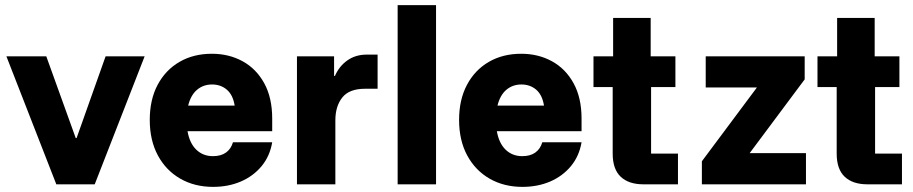

<svg xmlns="http://www.w3.org/2000/svg" viewBox="-20 -720 3565 750"><path d="M200 0 5 -500H160.8L275.8 -180.8H279.2L392.5 -500H545L350 0Z M812.5 10Q740 10 684.2 -22.1Q628.3 -54.2 596.7 -112.9Q565 -171.7 565 -251.7Q565 -330.8 595.8 -388.8Q626.7 -446.7 681.2 -478.3Q735.8 -510 807.5 -510Q874.2 -510 927.5 -480.8Q980.8 -451.7 1012.1 -395Q1043.3 -338.3 1043.3 -256.7V-207.5H712.5Q720.8 -160 747.1 -135Q773.3 -110 811.7 -110Q843.3 -110 862.9 -124.2Q882.5 -138.3 890 -164.2H1043.3Q1034.2 -110 1001.7 -70.8Q969.2 -31.7 920.4 -10.8Q871.7 10 812.5 10ZM715 -307.5H896.7Q890 -349.2 866.2 -369.6Q842.5 -390 808.3 -390Q774.2 -390 749.6 -369.2Q725 -348.3 715 -307.5Z M1140 0V-500H1285V-423.3H1288.3Q1305 -461.7 1337.1 -484.2Q1369.2 -506.7 1412.5 -506.7H1455V-373.3H1405.8Q1344.2 -373.3 1317.1 -339.2Q1290 -305 1290 -250V0Z M1533.3 0V-700H1683.3V0Z M2020.8 10Q1948.3 10 1892.5 -22.1Q1836.7 -54.2 1805 -112.9Q1773.3 -171.7 1773.3 -251.7Q1773.3 -330.8 1804.2 -388.8Q1835 -446.7 1889.6 -478.3Q1944.2 -510 2015.8 -510Q2082.5 -510 2135.8 -480.8Q2189.2 -451.7 2220.4 -395Q2251.7 -338.3 2251.7 -256.7V-207.5H1920.8Q1929.2 -160 1955.4 -135Q1981.7 -110 2020 -110Q2051.7 -110 2071.2 -124.2Q2090.8 -138.3 2098.3 -164.2H2251.7Q2242.5 -110 2210 -70.8Q2177.5 -31.7 2128.8 -10.8Q2080 10 2020.8 10ZM1923.3 -307.5H2105Q2098.3 -349.2 2074.6 -369.6Q2050.8 -390 2016.7 -390Q1982.5 -390 1957.9 -369.2Q1933.3 -348.3 1923.3 -307.5Z M2493.3 0Q2435.8 0 2404.6 -29.6Q2373.3 -59.2 2373.3 -120V-380H2298.3V-500H2375V-650H2521.7V-500H2618.3V-380H2523.3V-120H2628.3V0Z M2721.7 0V-90L2936.7 -378.3H2736.7V-500H3123.3V-410L2908.3 -121.7H3128.3V0Z M3368.3 0Q3310.8 0 3279.6 -29.6Q3248.3 -59.2 3248.3 -120V-380H3173.3V-500H3250V-650H3396.7V-500H3493.3V-380H3398.3V-120H3503.3V0Z"/></svg>

Font: Funnel Sans Light ExtraBold
Style: Regular
Weight: 800
Version: Version 1.000